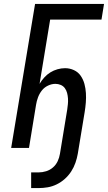

<svg xmlns="http://www.w3.org/2000/svg" viewBox="-20 -755 551 980"><path d="M139 205V125H177Q196 125 215.5 119Q235 113 250.5 99.5Q266 86 274.5 67.5Q283 49 286 30L323 -195Q325 -209 326.5 -223.5Q328 -238 327 -252.5Q326 -267 322.5 -280.5Q319 -294 311 -305Q303 -316 290 -321.5Q277 -327 263 -327Q244 -327 225 -318Q206 -309 193.5 -293Q181 -277 174 -258Q167 -239 164 -220L128 0H37L159 -735H511L498 -655H236L182 -327Q192 -344 206 -359.5Q220 -375 237 -385.5Q254 -396 273.5 -401.5Q293 -407 312 -407Q336 -407 357.5 -397Q379 -387 392 -368Q405 -349 411 -326.5Q417 -304 418.5 -280Q420 -256 418 -231Q416 -206 412 -182L377 30Q373 53 365 76Q357 99 343.5 120Q330 141 311 158Q292 175 269.5 186Q247 197 223.5 201Q200 205 177 205Z"/></svg>

Font: Iosevka SS04 Medium
Style: Italic
Weight: 500
Italic angle: -9°
Monospace: yes
Designer: Belleve Invis
Foundry: Belleve Invis
Version: Version 19.0.0; ttfautohint (v1.8.4)